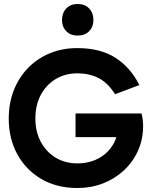

<svg xmlns="http://www.w3.org/2000/svg" viewBox="-20 -934 759 966"><path d="M369 12Q266 12 188 -33.5Q110 -79 67 -158Q24 -237 24 -337Q24 -415 49.5 -480Q75 -545 121.5 -592.5Q168 -640 231 -666Q294 -692 369 -692Q486 -692 562 -642.5Q638 -593 681 -506L559 -460Q522 -518 475.5 -541.5Q429 -565 369 -565Q308 -565 260.5 -536.5Q213 -508 185.5 -457Q158 -406 158 -337Q158 -271 185.5 -220Q213 -169 260.5 -140.5Q308 -112 369 -112Q427 -112 472.5 -135.5Q518 -159 545 -200.5Q572 -242 574 -297L607 -244H360V-363H692Q696 -349 698 -332.5Q700 -316 700 -300Q700 -232 674 -175Q648 -118 602.5 -76Q557 -34 497.5 -11Q438 12 369 12ZM292 -833Q292 -869 313.5 -891.5Q335 -914 371 -914Q407 -914 428.5 -891.5Q450 -869 450 -833Q450 -799 428.5 -777Q407 -755 371 -755Q335 -755 313.5 -777Q292 -799 292 -833Z"/></svg>

Font: Gabarito SemiBold
Style: Regular
Weight: 600
Designer: Leandro Assis / Alvaro Franca / Felipe Casaprima
Foundry: Naipe Foundry
Version: Version 1.000